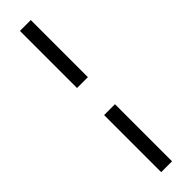

<svg xmlns="http://www.w3.org/2000/svg" viewBox="-310 -713 863 863"><g transform="rotate(-45 121.5 -281.0)"><path d="M156 -730V-367H87V-730ZM156 -195V168H87V-195Z"/></g></svg>

Font: Elaine Sans
Style: Regular
Weight: 400
Designer: Wei Huang
Foundry: Wei Huang
Version: Version 2.001;December 24, 2019;FontCreator 12.0.0.2547 64-b